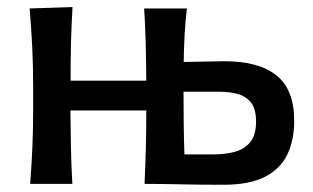

<svg xmlns="http://www.w3.org/2000/svg" viewBox="-20 -521 886 544"><path d="M65.5 0Q69.5 -54.5 71.8 -105.2Q74 -156 74 -218V-268Q74 -337 71.2 -390Q68.5 -443 64 -497L185.5 -501Q182.5 -450.5 181.2 -402Q180 -353.5 180 -292.5H394.5Q394 -352 392.8 -399.8Q391.5 -447.5 388.5 -497H509.5Q505 -458.5 503 -421.5Q501 -384.5 500.5 -345.5Q527.5 -346 558.2 -346.5Q589 -347 616 -347.5Q713.5 -347.5 763.8 -307Q814 -266.5 813.5 -177.5Q813.5 -125 794.5 -84.2Q775.5 -43.5 731.5 -20.5Q687.5 2.5 613.5 2.5Q545.5 2.5 488.5 1.2Q431.5 0 389.5 0Q392 -52.5 393.2 -101.2Q394.5 -150 394.5 -208H179.5Q180 -150 181 -101.2Q182 -52.5 185 0ZM502.5 -83.5H585Q618.5 -83.5 645.8 -91Q673 -98.5 689.2 -118.5Q705.5 -138.5 705.5 -177Q705.5 -214 689.8 -232Q674 -250 650.8 -255.5Q627.5 -261 604 -261H500Q500 -214 500.5 -171.5Q501 -129 502.5 -83.5Z"/></svg>

Font: Commissioner Flair Medium
Style: Regular
Weight: 500
Designer: Kostas Bartsokas
Foundry: Kostas Bartsokas
Version: Version 1.000; ttfautohint (v1.8.3)